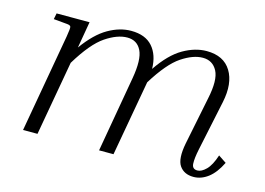

<svg xmlns="http://www.w3.org/2000/svg" viewBox="-74 -631 1064 771"><g transform="rotate(15 458.0 -246.0)"><path d="M889 -83Q867 -38 838.5 -16.5Q810 5 778 5Q739 5 720 -22.5Q701 -50 714 -117L754 -315Q771 -395 752 -431Q733 -467 692 -467Q652 -467 604 -435Q556 -403 501 -314L445 0H385L440 -315Q454 -395 436.5 -431Q419 -467 378 -467Q337 -467 288 -434Q239 -401 184 -310L129 0H69L141 -408Q147 -443 145 -449.5Q143 -456 128 -457L73 -462L78 -487H215L196 -377Q243 -442 291 -469.5Q339 -497 386 -497Q445 -497 475 -463Q505 -429 506 -371Q553 -440 602.5 -468.5Q652 -497 700 -497Q771 -497 801.5 -447Q832 -397 815 -316L771 -107Q763 -69 764 -46.5Q765 -24 787 -24Q804 -24 823 -43Q842 -62 856 -105Z"/></g></svg>

Font: Inria Serif Light
Style: Italic
Weight: 300
Italic angle: -10°
Designer: Black Foundry Team
Foundry: Black Foundry
Version: Version 1.000; ttfautohint (v1.8.3)